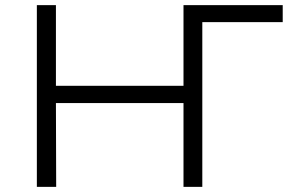

<svg xmlns="http://www.w3.org/2000/svg" viewBox="-20 -725 1141 745"><path d="M123 0V-705H197V-392H692V-705H1077V-639H765V0H692V-325H197L198 0Z"/></svg>

Font: Nunito Sans 7pt SemiExpanded Light
Style: Regular
Weight: 300
Width: 6
Designer: Vernon Adams
Foundry: Vernon Adams
Version: Version 3.101;gftools[0.9.27]